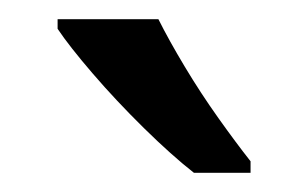

<svg xmlns="http://www.w3.org/2000/svg" viewBox="-20 -786 321 200"><path d="M145 -766Q156 -744 172.5 -716.5Q189 -689 207.5 -663Q226 -637 241 -618V-606H182Q159 -624 130 -652.5Q101 -681 76.5 -709.5Q52 -738 40 -756V-766Z"/></svg>

Font: Noto Sans Phoenician
Style: Regular
Weight: 400
Designer: Monotype Design Team
Foundry: Monotype Imaging Inc.
Version: Version 2.001; ttfautohint (v1.8.4.7-5d5b)